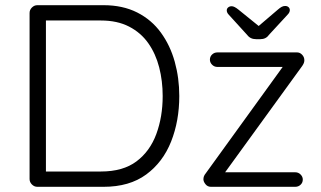

<svg xmlns="http://www.w3.org/2000/svg" viewBox="-20 -720 1238 740"><path d="M379 -700Q453 -700 508.5 -672Q564 -644 600 -594.5Q636 -545 653.5 -482Q671 -419 671 -350Q671 -254 639.5 -174.5Q608 -95 543.5 -47.5Q479 0 379 0H124Q112 0 103 -9Q94 -18 94 -30V-670Q94 -682 103 -691Q112 -700 124 -700ZM369 -59Q454 -59 506 -98Q558 -137 582.5 -203.5Q607 -270 607 -350Q607 -408 593.5 -460.5Q580 -513 551.5 -553.5Q523 -594 477.5 -617.5Q432 -641 369 -641H150L157 -650V-49L151 -59ZM1118 -56Q1130 -56 1138.5 -47.5Q1147 -39 1147 -28Q1147 -16 1138.5 -8Q1130 0 1118 0H793Q780 0 772 -10Q764 -20 764 -29Q764 -35 766 -40.5Q768 -46 773 -52L1076 -471L1080 -462H818Q806 -462 797.5 -470.5Q789 -479 789 -490Q789 -502 797.5 -510Q806 -518 818 -518H1125Q1136 -518 1144.5 -509Q1153 -500 1153 -488Q1153 -482 1151 -477Q1149 -472 1145 -466L844 -51L832 -56ZM967 -569Q945 -569 933 -585L862 -663Q854 -671 854 -680Q854 -687 859.5 -691.5Q865 -696 873 -696Q883 -696 899 -683L983 -615L969 -613L1051 -683Q1059 -690 1065.5 -693.5Q1072 -697 1079 -697Q1087 -697 1092 -692.5Q1097 -688 1097 -681Q1097 -677 1095 -672.5Q1093 -668 1088 -663L1016 -585Q1005 -569 983 -569Z"/></svg>

Font: Quicksand Light
Style: Regular
Weight: 400
Version: Version 3.004